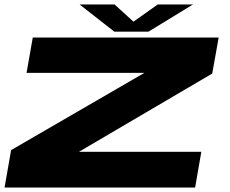

<svg xmlns="http://www.w3.org/2000/svg" viewBox="-28 -844 1035 864"><path d="M-7.5 0 22 -168.5 621.5 -516H91.5L119.5 -675H956L927 -513L327.5 -161H878L850 0ZM486.5 -701.5 330 -824H487.5L572.5 -746.5L682 -824H840.5L640 -701.5Z"/></svg>

Font: Anybody UltraExpanded ExtraBold
Style: Italic
Weight: 800
Width: 9
Italic angle: -10°
Designer: Tyler Finck
Foundry: Etcetera Type Company
Version: Version 1.010; ttfautohint (v1.8.3) -l 8 -r 50 -G 200 -x 14 